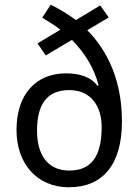

<svg xmlns="http://www.w3.org/2000/svg" viewBox="-20 -784 587 814"><path d="M195 -764 159 -709C185 -693 212 -677 236 -658L139 -600L174 -549L285 -615C338 -561 379 -497 398 -422L394 -420C366 -457 320 -473 260 -473C132 -473 50 -384 50 -233C50 -89 138 10 272 10C414 10 497 -84 497 -269C497 -437 440 -565 350 -656L441 -710L405 -761L302 -699C268 -724 232 -746 195 -764ZM274 -402C367 -402 411 -332 411 -246C411 -125 370 -61 274 -61C178 -61 137 -133 137 -230C137 -342 179 -402 274 -402Z"/></svg>

Font: Noto Sans Devanagari UI SemiCondensed
Style: Regular
Weight: 400
Width: 4
Designer: Jelle Bosma - Monotype Design Team
Foundry: Monotype Imaging Inc.
Version: Version 2.004